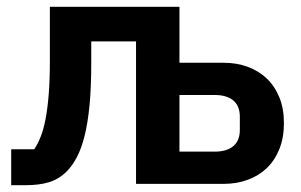

<svg xmlns="http://www.w3.org/2000/svg" viewBox="-20 -542 886 566"><path d="M13 -102H81Q91 -117 99.5 -138Q108 -159 114 -189.5Q120 -220 123.5 -262.5Q127 -305 127 -362V-522H509V-357H639Q678 -357 710.5 -345Q743 -333 766.5 -310.5Q790 -288 803.5 -255Q817 -222 817 -179Q817 -136 803.5 -102.5Q790 -69 766.5 -46.5Q743 -24 710.5 -12Q678 0 640 0H381V-420H249V-356Q249 -285 244 -232.5Q239 -180 229.5 -142Q220 -104 206.5 -78.5Q193 -53 177 -37Q154 -14 125 -5Q96 4 54 4H13ZM613 -95Q648 -95 667.5 -111Q687 -127 687 -159V-198Q687 -230 667.5 -246Q648 -262 613 -262H509V-95Z"/></svg>

Font: IBM Plex Sans SmBld
Style: Regular
Weight: 600
Designer: Mike Abbink, Paul van der Laan, Pieter van Rosmalen
Foundry: Bold Monday
Version: Version 3.005